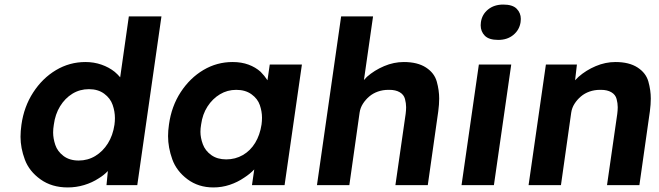

<svg xmlns="http://www.w3.org/2000/svg" viewBox="-20 -812 2889 842"><path d="M277 10Q207 10 157.5 -25.5Q108 -61 89 -112Q70 -163 70 -212Q70 -237 74 -265Q85 -344 125.5 -406.5Q166 -469 225.5 -504.5Q285 -540 355 -540Q392 -540 425 -528.5Q458 -517 483 -497Q496 -486 507 -473L545 -740H688L582 0H447L453 -62Q436 -44 413 -30Q384 -11 349 -0.5Q314 10 277 10ZM325 -108Q365 -108 398 -128Q431 -148 453 -183Q475 -218 482 -265Q484 -280 484 -294Q484 -323 474 -352Q464 -381 437 -401Q410 -421 370 -421Q330 -421 297.5 -401Q265 -381 243.5 -346Q222 -311 216 -265Q213 -247 213 -231Q213 -205 222.5 -176.5Q232 -148 258.5 -128Q285 -108 325 -108Z M916 10Q850 10 802 -26Q754 -62 735.5 -113.5Q717 -165 717 -215Q717 -239 721 -266Q732 -346 772.5 -408Q813 -470 872 -505Q931 -540 1000 -540Q1039 -540 1070 -528.5Q1101 -517 1123 -497Q1140 -480 1153 -460L1163 -529H1304L1228 0H1085L1095 -69Q1076 -49 1051 -33Q1022 -13 987.5 -1.5Q953 10 916 10ZM972 -113Q1012 -113 1045 -132Q1078 -151 1099 -185.5Q1120 -220 1127 -266Q1129 -281 1129 -296Q1129 -323 1119.5 -351Q1110 -379 1083 -398.5Q1056 -418 1016 -418Q977 -418 944.5 -398.5Q912 -379 890 -345Q868 -311 862 -266Q859 -249 859 -234Q859 -208 869.5 -179.5Q880 -151 906.5 -132Q933 -113 972 -113Z M1370 0 1476 -740H1616L1576 -461Q1582 -468 1589 -475Q1622 -504 1664.5 -522Q1707 -540 1751 -540Q1811 -540 1848 -516Q1885 -492 1895.5 -454Q1906 -416 1906 -380Q1906 -354 1902 -324L1856 0H1714L1759 -313Q1761 -329 1761 -342Q1761 -359 1756 -378Q1751 -397 1733 -407.5Q1715 -418 1688 -418Q1686 -418 1683 -418Q1659 -418 1637.5 -410.5Q1616 -403 1599.5 -389Q1583 -375 1571.5 -357Q1560 -339 1557 -318L1512 0Z M2165 -637Q2124 -637 2106 -655.5Q2088 -674 2088 -701Q2088 -708 2089 -715Q2094 -749 2120.5 -770.5Q2147 -792 2187 -792Q2228 -792 2246 -773.5Q2264 -755 2264 -729Q2264 -722 2263 -715Q2258 -681 2231.5 -659Q2205 -637 2165 -637ZM2004 0 2080 -529H2222L2146 0Z M2298 0 2374 -529H2510L2502 -460Q2509 -467 2517 -475Q2550 -504 2592.5 -522Q2635 -540 2679 -540Q2739 -540 2776 -516Q2813 -492 2823.5 -454Q2834 -416 2834 -380Q2834 -354 2830 -324L2784 0H2642L2687 -313Q2689 -329 2689 -342Q2689 -359 2684 -378Q2679 -397 2661 -407.5Q2643 -418 2616 -418Q2614 -418 2611 -418Q2587 -418 2565.5 -410.5Q2544 -403 2527.5 -389Q2511 -375 2499.5 -357Q2488 -339 2485 -318L2440 0Z"/></svg>

Font: Lexend SemBd
Style: Italic
Weight: 600
Italic angle: -8.13011°
Designer: Bonnie Shaver-Troup, Thomas Jockin
Foundry: Lexend
Version: Version 1.007